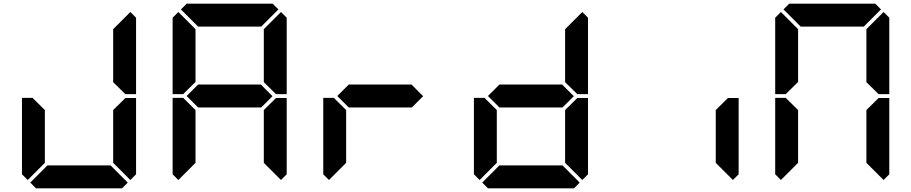

<svg xmlns="http://www.w3.org/2000/svg" viewBox="-20 -1020 4936 1040"><path d="M130 -45 99 -76V-490H157L161 -485L223 -424V-138ZM655 -485 659 -489H717V-76L686 -45L593 -138V-424ZM686 -955 717 -924V-510H659L655 -514L593 -575V-862ZM672 -31 641 0H175L144 -31L237 -124H579Z M1393 -562 1456 -499 1395 -438H1053L991 -500L1053 -562ZM977 -515 973 -510H915V-924L946 -955L1039 -862V-576ZM946 -45 915 -76V-490H973L977 -485L1039 -424V-138ZM960 -969 991 -1000H1457L1488 -969L1395 -876H1053ZM1471 -485 1475 -489H1533V-76L1502 -45L1409 -138V-424ZM1502 -955 1533 -924V-510H1475L1471 -514L1409 -575V-862Z M2209 -562 2272 -499 2211 -438H1869L1807 -500L1869 -562ZM1762 -45 1731 -76V-490H1789L1793 -485L1855 -424V-138Z M3025 -562 3088 -499 3027 -438H2685L2623 -500L2685 -562ZM2578 -45 2547 -76V-490H2605L2609 -485L2671 -424V-138ZM3103 -485 3107 -489H3165V-76L3134 -45L3041 -138V-424ZM3134 -955 3165 -924V-510H3107L3103 -514L3041 -575V-862ZM3120 -31 3089 0H2623L2592 -31L2685 -124H3027Z M3919 -485 3923 -489H3981V-76L3950 -45L3857 -138V-424Z M4241 -515 4237 -510H4179V-924L4210 -955L4303 -862V-576ZM4210 -45 4179 -76V-490H4237L4241 -485L4303 -424V-138ZM4224 -969 4255 -1000H4721L4752 -969L4659 -876H4317ZM4735 -485 4739 -489H4797V-76L4766 -45L4673 -138V-424ZM4766 -955 4797 -924V-510H4739L4735 -514L4673 -575V-862Z"/></svg>

Font: DSEG7 Classic
Style: Bold
Weight: 700
Designer: Keshikan(Twitter:@keshinomi_88pro)
Version: Version 0.46